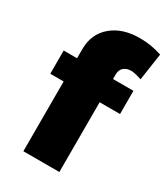

<svg xmlns="http://www.w3.org/2000/svg" viewBox="-186 -837 807 923"><g transform="rotate(30 217.5 -375.5)"><path d="M355 -594.2Q329.1 -594.2 313.5 -580.3Q297.9 -566.4 297.9 -542V-516.1H411.1V-387.2H297.9V0H98.1V-387.2H23.9V-516.1H98.1V-565.9Q98.1 -651.9 158 -701.9Q217.8 -752 314.9 -751Q376 -751 435.1 -731L413.1 -581.1Q372.6 -594.2 355 -594.2Z"/></g></svg>

Font: Montserrat arm ExtraBold
Style: Regular
Weight: 800
Designer: Julieta Ulanovsky
Foundry: Julieta Ulanovsky
Version: Version 6.000;PS 006.000;hotconv 1.0.88;makeotf.lib2.5.64775